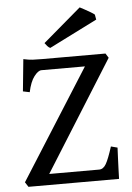

<svg xmlns="http://www.w3.org/2000/svg" viewBox="-58 -894 645 937"><g transform="rotate(-5 265.0 -425.5)"><path d="M492.7 -152.8Q491.7 -131.8 490.5 -103.3Q489.3 -74.7 488.3 -46.9Q487.3 -19 486.8 0H43L27.8 -23.4L368.7 -561.5H155.8Q139.6 -561.5 119.9 -535.9Q100.1 -510.3 89.4 -459.5L56.6 -466.3L72.3 -623Q98.6 -617.2 117.4 -616.2Q136.2 -615.2 165 -615.2H474.1L487.8 -593.3L149.4 -53.7H394Q414.6 -53.7 428.2 -77.4Q441.9 -101.1 460.9 -161.1ZM208 -666Q199.7 -669.9 193.8 -676.8Q188 -683.6 182.1 -691.9L368.2 -850.6Q375 -847.2 389.9 -839.1Q404.8 -831.1 419.2 -822.5Q433.6 -814 439 -809.1L443.4 -784.2Z"/></g></svg>

Font: Gentium Book Plus
Style: Regular
Weight: 400
Designer: Victor Gaultney, Annie Olsen, Iska Routamaa, Becca Hirsbrunner
Foundry: SIL International
Version: Version 6.101